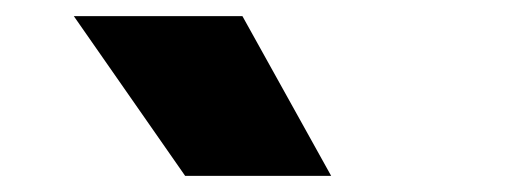

<svg xmlns="http://www.w3.org/2000/svg" viewBox="-20 -828 640 238"><path d="M209.5 -610 71.5 -808H280.5L390.5 -610Z"/></svg>

Font: Encode Sans SemiCondensed SemiCondensed Black
Style: Regular
Weight: 900
Width: 4
Designer: Multiple Designers
Foundry: Impallari Type
Version: Version 3.000; ttfautohint (v1.8.3) -l 8 -r 50 -G 200 -x 14 